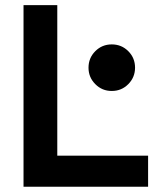

<svg xmlns="http://www.w3.org/2000/svg" viewBox="-20 -713 626 733"><path d="M69.8 0V-693.4H198.7V0ZM69.8 0V-118.7H545.4V0ZM406.7 -365.7Q369.6 -365.7 343.8 -391.8Q317.9 -417.9 317.9 -454.5Q317.9 -491.7 343.8 -517.6Q369.6 -543.5 406.7 -543.5Q444 -543.5 469.8 -517.6Q495.6 -491.8 495.6 -454.6Q495.6 -418 469.8 -391.8Q444 -365.7 406.7 -365.7Z"/></svg>

Font: Cascadia Mono
Style: Regular
Weight: 400
Monospace: yes
Designer: Aaron Bell
Foundry: Saja Typeworks
Version: Version 2404.023